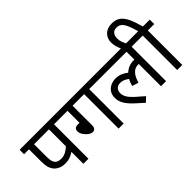

<svg xmlns="http://www.w3.org/2000/svg" viewBox="-44 -1527 2171 2171"><g transform="rotate(-45 1041.0 -442.0)"><path d="M479 -551V0H398V-191Q369 -172 335 -159Q301 -146 254 -146Q214 -146 181.5 -159.5Q149 -173 128 -194Q103 -221 91 -257.5Q79 -294 79 -358V-551H0V-622H583V-551ZM398 -551H160V-369Q160 -328 163 -304Q166 -280 172.5 -265.5Q179 -251 190 -240Q213 -217 263 -217Q303 -217 338 -236Q373 -255 398 -280Z M776 -551V-234Q776 -208 763.5 -193Q751 -178 728 -178Q702 -178 674.5 -199Q647 -220 628 -250Q609 -280 609 -308Q609 -331 622.5 -345Q636 -359 670 -359H695V-551H568V-622H1146V-551H1042V0H961V-551Z M1131 -551V-622H1824V-551H1720V0H1639V-355Q1633 -356 1625 -356Q1601 -356 1576 -344Q1551 -332 1528 -300.5Q1505 -269 1487 -208L1410 -232Q1422 -278 1442 -313Q1418 -331 1394 -342Q1370 -353 1340 -353Q1300 -353 1278.5 -330Q1257 -307 1257 -271Q1257 -233 1278.5 -198.5Q1300 -164 1341 -126.5Q1382 -89 1440 -40L1386 12Q1328 -38 1280 -83.5Q1232 -129 1204 -175.5Q1176 -222 1176 -275Q1176 -328 1200.5 -361.5Q1225 -395 1262 -410.5Q1299 -426 1335 -426Q1379 -426 1415.5 -411.5Q1452 -397 1485 -370Q1543 -426 1630 -426Q1635 -426 1639 -426V-551Z M1624 -615Q1607 -650 1598 -682Q1589 -714 1589 -748Q1589 -813 1631 -854.5Q1673 -896 1748 -896Q1808 -896 1848 -867.5Q1888 -839 1917 -778.5Q1946 -718 1972 -622H2082V-551H1979V0H1898V-551H1809V-622H1896Q1868 -726 1837.5 -775.5Q1807 -825 1752 -825Q1712 -825 1691 -800.5Q1670 -776 1670 -733Q1670 -699 1680 -671.5Q1690 -644 1704 -615Z"/></g></svg>

Font: Go Noto Current
Style: Regular
Weight: 400
Designer: Monotype Design Team
Foundry: Monotype Imaging Inc.
Version: Version 2.007; ttfautohint (v1.8) -l 8 -r 50 -G 200 -x 14 -D